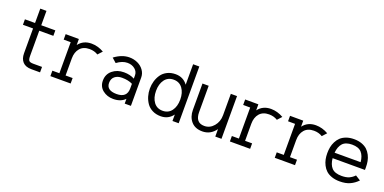

<svg xmlns="http://www.w3.org/2000/svg" viewBox="-12 -1389 4267 2132"><g transform="rotate(20 2121.0 -323.0)"><path d="M205.1 -658.2H278.3V-488.3H444.8V-423.8H278.3V-130.4Q278.3 -83.5 290.8 -70.1Q303.2 -56.6 342.3 -56.6H444.8V7.8H342.3Q273.4 7.8 239.3 -29.1Q205.1 -65.9 205.1 -130.4V-423.8H85.4V-488.3H205.1Z M974.6 -396.5Q931.6 -423.8 874 -423.8Q801.3 -423.8 762.2 -378.4Q723.1 -333 723.1 -258.3V-56.6H806.2V7.8H566.9V-56.6H649.9V-423.3L566.9 -423.8V-488.3L723.1 -487.8V-416.5Q777.8 -488.3 874 -488.3Q949.7 -488.3 1021 -447.3Z M1520 -321.8V12.2H1446.8V-43.9Q1396 7.8 1307.6 7.8Q1234.9 7.8 1183.1 -33.4Q1131.3 -74.7 1131.3 -145.5Q1131.3 -220.7 1186.3 -266.4Q1241.2 -312 1321.8 -312Q1394.5 -312 1446.8 -282.7V-321.8Q1446.8 -364.7 1411.1 -394.3Q1375.5 -423.8 1322.3 -423.8Q1261.2 -423.8 1198.2 -376.5L1146.5 -422.4Q1234.4 -488.3 1322.3 -488.3Q1375.5 -488.3 1420.7 -467Q1465.8 -445.8 1492.9 -407.2Q1520 -368.7 1520 -321.8ZM1324.7 -56.6Q1446.8 -56.6 1446.8 -167V-221.7Q1396 -247.6 1321.8 -247.6Q1269 -247.6 1236.8 -220.9Q1204.6 -194.3 1204.6 -145.5Q1204.6 -56.6 1324.7 -56.6Z M2011.2 12.2V-64Q1958.5 7.8 1868.2 7.8Q1812.5 7.8 1769.5 -14.2Q1726.6 -36.1 1701.7 -72.5Q1676.8 -108.9 1664.3 -151.6Q1651.9 -194.3 1651.9 -240.2Q1651.9 -286.1 1664.3 -328.9Q1676.8 -371.6 1701.7 -408Q1726.6 -444.3 1769.5 -466.3Q1812.5 -488.3 1868.2 -488.3Q1959 -488.3 2011.2 -416.5V-658.2H2084.5V12.2ZM1973.4 -107.7Q2011.2 -158.7 2011.2 -240.2Q2011.2 -321.8 1973.4 -372.8Q1935.5 -423.8 1868.2 -423.8Q1800.8 -423.8 1762.9 -372.8Q1725.1 -321.8 1725.1 -240.2Q1725.1 -158.7 1762.9 -107.7Q1800.8 -56.6 1868.2 -56.6Q1935.5 -56.6 1973.4 -107.7Z M2590.3 12.2H2517.1V-75.7Q2456.5 7.8 2360.8 7.8Q2274.4 7.8 2228.3 -45.7Q2182.1 -99.1 2182.1 -182.1V-492.7H2255.4V-182.1Q2255.4 -56.6 2360.8 -56.6Q2426.3 -56.6 2471.7 -110.1Q2517.1 -163.6 2517.1 -240.2V-492.7H2590.3Z M3095.7 -396.5Q3052.7 -423.8 2995.1 -423.8Q2922.4 -423.8 2883.3 -378.4Q2844.2 -333 2844.2 -258.3V-56.6H2927.2V7.8H2688V-56.6H2771V-423.3L2688 -423.8V-488.3L2844.2 -487.8V-416.5Q2898.9 -488.3 2995.1 -488.3Q3070.8 -488.3 3142.1 -447.3Z M3626 -396.5Q3583 -423.8 3525.4 -423.8Q3452.6 -423.8 3413.6 -378.4Q3374.5 -333 3374.5 -258.3V-56.6H3457.5V7.8H3218.3V-56.6H3301.3V-423.3L3218.3 -423.8V-488.3L3374.5 -487.8V-416.5Q3429.2 -488.3 3525.4 -488.3Q3601.1 -488.3 3672.4 -447.3Z M3823.2 -272.5H4130.9Q4124.5 -345.2 4088.9 -384.5Q4053.2 -423.8 3977.1 -423.8Q3900.9 -423.8 3865.2 -384.5Q3829.6 -345.2 3823.2 -272.5ZM3823.2 -208Q3830.1 -134.8 3866.5 -95.7Q3902.8 -56.6 3983.9 -56.6Q4037.1 -56.6 4071.8 -72.3Q4106.4 -87.9 4133.3 -116.7L4193.4 -79.1Q4153.8 -37.6 4104.2 -14.9Q4054.7 7.8 3983.9 7.8Q3930.7 7.8 3888.9 -6.8Q3847.2 -21.5 3821.3 -45.4Q3795.4 -69.3 3778.6 -102.5Q3761.7 -135.7 3755.1 -169.4Q3748.5 -203.1 3748.5 -240.2Q3748.5 -277.3 3754.9 -311Q3761.2 -344.7 3777.8 -377.7Q3794.4 -410.6 3819.6 -434.6Q3844.7 -458.5 3885 -473.4Q3925.3 -488.3 3977.1 -488.3Q4028.8 -488.3 4069.1 -473.4Q4109.4 -458.5 4134.5 -434.6Q4159.7 -410.6 4176.3 -377.7Q4192.9 -344.7 4199.2 -311Q4205.6 -277.3 4205.6 -240.2V-208Z"/></g></svg>

Font: AzarMehrMonospaced
Style: SansBold
Weight: 1
Designer: Amin Abedi
Version: Version 1.00